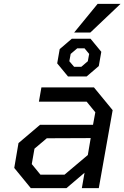

<svg xmlns="http://www.w3.org/2000/svg" viewBox="-20 -977 646 997"><path d="M365 -808 487 -957H606L449 -808ZM333 -580 277 -648 290 -722 353 -776H450L506 -708L493 -634L430 -580ZM365 -630H402L436 -659L443 -697L419 -726H381L347 -697L340 -659ZM140 0 54 -105 76 -234 188 -329H463L475 -394L430 -449H182L195 -523H468L565 -405L493 0H405L419 -80L325 0ZM190 -70H315L436 -172L451 -260L223 -259L159 -205L145 -125Z"/></svg>

Font: Tomorrow
Style: Italic
Weight: 400
Italic angle: -10°
Designer: Tony de Marco, Monica Rizzolli
Foundry: Just in Type
Version: Version 2.002